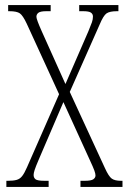

<svg xmlns="http://www.w3.org/2000/svg" viewBox="-20 -734 506 754"><path d="M5 0V-24H11Q32 -24 45 -27.5Q58 -31 67 -42.5Q76 -54 86 -77L212 -364L85 -641Q70 -673 58 -681.5Q46 -690 17 -690H12V-714H179V-690H162Q139 -690 131 -684Q123 -678 123 -668Q123 -658 144 -611L237 -404L327 -611Q337 -635 341 -646.5Q345 -658 345 -669Q345 -679 337 -684.5Q329 -690 307 -690H291V-714H445V-690H439Q411 -690 398.5 -681.5Q386 -673 371 -637L254 -373L392 -74Q407 -41 419 -32.5Q431 -24 455 -24H461V0H296V-24H313Q338 -24 346.5 -30Q355 -36 355 -45Q355 -52 350.5 -64.5Q346 -77 332 -107L229 -333L132 -107Q120 -79 116 -66.5Q112 -54 112 -47Q112 -36 119.5 -30Q127 -24 155 -24H171V0Z"/></svg>

Font: Noto Serif ExtraCondensed ExtraLight
Style: Regular
Weight: 200
Width: 2
Designer: Monotype Design Team
Foundry: Monotype Imaging Inc.
Version: Version 2.015